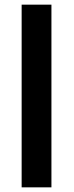

<svg xmlns="http://www.w3.org/2000/svg" viewBox="-20 -805 319 825"><path d="M73 0H201V-785H73Z"/></svg>

Font: Anybody SemiExpanded Medium
Style: Regular
Weight: 500
Width: 6
Version: Version 1.113;gftools[0.9.25]